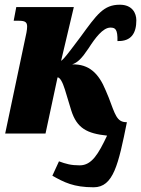

<svg xmlns="http://www.w3.org/2000/svg" viewBox="-20 -566 598 814"><path d="M377 228C461 228 482 131 518 -48H516C475 -48 468 -81 441 -152L428 -183C399 -254 358 -295 286 -293C309 -301 326 -317 356 -362C383 -404 416 -449 448 -449C469 -449 479 -442 478 -392C537 -390 558 -426 558 -480C558 -510 541 -546 488 -546C419 -546 391 -505 321 -409L281 -356C252 -318 246 -313 239 -308L293 -536H49L38 -478H61C89 -478 95 -470 95 -453C95 -439 91 -420 84 -389L2 0H173L224 -238C234 -238 245 -219 255 -187L282 -98C306 -22 349 0 434 9C397 87 369 135 318 135C281 135 260 129 230 118L202 179C252 207 292 228 377 228Z"/></svg>

Font: Noto Serif Condensed Black
Style: Italic
Weight: 900
Width: 3
Italic angle: -12°
Designer: Monotype Design Team
Foundry: Monotype Imaging Inc.
Version: Version 2.013